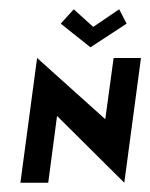

<svg xmlns="http://www.w3.org/2000/svg" viewBox="-20 -394 324 414"><path d="M139 -374 111 -343 175 -292 253 -343 237 -374 181 -336ZM24 0H84L103 -144L248 0L284 -269H225L207 -137L60 -269Z"/></svg>

Font: Hussar Tani
Style: DwaKurs
Weight: 700
Foundry: Cannot Into Space Fonts
Version: Version 0.92